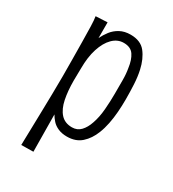

<svg xmlns="http://www.w3.org/2000/svg" viewBox="-165 -616 773 856"><g transform="rotate(30 221.5 -188.0)"><path d="M78 147Q78 147 78.5 124Q79 101 80 63Q81 25 82 -22Q83 -69 84 -118Q85 -167 85 -210Q85 -251 84.5 -297Q84 -343 83.5 -387Q83 -431 82 -465.5Q81 -500 78 -516L138 -519V-438Q148 -459 163 -478.5Q178 -498 201 -510.5Q224 -523 255 -523Q307 -523 332.5 -490.5Q358 -458 369 -408Q376 -376 378 -338.5Q380 -301 380 -262Q380 -229 377.5 -196.5Q375 -164 369 -134Q363 -104 353 -79Q337 -38 308.5 -12.5Q280 13 235 13Q209 13 189.5 4.5Q170 -4 158 -17.5Q146 -31 138 -45L140 146ZM137 -219Q137 -166 145.5 -124Q154 -82 175.5 -58Q197 -34 234 -34Q261 -34 278.5 -52.5Q296 -71 306 -101Q318 -135 321.5 -177.5Q325 -220 325 -260Q325 -296 325 -329Q325 -362 320 -389Q315 -428 299 -452Q283 -476 247 -476Q215 -476 190.5 -451.5Q166 -427 152 -383.5Q138 -340 138 -282Z"/></g></svg>

Font: Truculenta Light
Style: Regular
Weight: 300
Version: Version 1.002